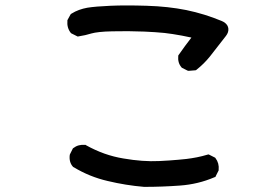

<svg xmlns="http://www.w3.org/2000/svg" viewBox="-20 -692 1040 719"><path d="M519.5 7.8Q450.7 2 383.3 -14.2Q315.4 -29.8 255.9 -65.9L254.4 -66.4L253.4 -67.4Q237.8 -84.5 241.2 -111.8L241.7 -113.3L242.2 -114.7L252 -134.3L252.9 -136.2L254.9 -137.7Q273.4 -151.9 298.8 -149.4H300.8L302.7 -147.9Q335.9 -129.4 370.8 -116.9Q405.8 -104.5 441.9 -98.6Q515.1 -85.9 575.7 -88.9Q596.2 -89.8 614.3 -91.1Q632.3 -92.3 648.2 -93.8Q664.1 -95.2 677.7 -96.7Q697.8 -99.1 717.5 -103Q737.3 -106.9 756.8 -112.8L760.7 -113.8L764.2 -112.3L783.7 -102.5L785.6 -101.6L787.1 -99.6Q801.3 -81.1 798.8 -55.7V-53.7L797.9 -52.2L788.1 -32.7L786.6 -29.3L783.2 -28.3Q722.2 -2 653.8 2.9Q587.4 7.8 520.5 7.8H520ZM682.1 -427.7 662.6 -437.5 660.6 -438.5 659.7 -439.9Q645 -456.5 647.5 -482.4L647.9 -484.9L649.4 -486.8Q672.4 -520 696.8 -551.3Q661.6 -559.1 626.5 -564.5Q612.3 -566.9 595.9 -568.6Q579.6 -570.3 560.8 -571.5Q542 -572.8 521 -573.7Q458 -576.2 400.9 -574.7Q372.6 -574.2 352.8 -572Q333 -569.8 323.2 -566.9Q299.8 -559.6 273.9 -555.7L271 -555.2L268.1 -556.6L248.5 -566.4L246.6 -567.4L245.1 -568.8Q230 -587.9 232.4 -614.3V-616.2L233.4 -618.2L244.1 -637.7L245.6 -639.6L248 -641.1Q261.2 -649.4 276.1 -654.8Q291 -660.2 307.1 -663.1Q337.9 -668 393.6 -670.4Q449.2 -672.9 529.3 -670.4Q609.4 -668 677.7 -654.3Q746.1 -640.1 810.5 -613.3Q814 -611.8 816.4 -610.4Q818.8 -608.9 821.3 -607.4Q834 -598.1 835.2 -584.5Q836.4 -570.8 826.2 -557.6Q787.1 -506.8 766.1 -480.5Q744.1 -453.1 715.8 -430.7L713.9 -429.2L710.9 -428.7L687.5 -426.8H684.6Z"/></svg>

Font: NaikaiFont
Style: Bold
Weight: 700
Version: Version 1.89